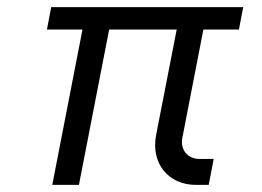

<svg xmlns="http://www.w3.org/2000/svg" viewBox="-20 -520 736 540"><path d="M127 0H202L287 -437H477L419 -140C404 -61 453 0 531 0H567L581 -73H541C507 -73 486 -100 493 -133L552 -437H652L664 -500H124L112 -437H212Z"/></svg>

Font: Uncut Sans
Style: Italic
Weight: 400
Italic angle: -11°
Designer: Kasper Nordkvist
Foundry: UNCUT.wtf
Version: Version 1.304;Glyphs 3.2 (3246)